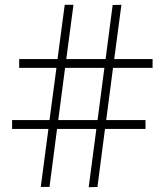

<svg xmlns="http://www.w3.org/2000/svg" viewBox="-20 -775 686 801"><path d="M30.5 -274H186.5L215.5 -492H60V-528.5H220L250 -755H286.5L256.5 -528.5H420.5L450 -754L486.5 -755L456.5 -528.5H616.5V-492H451.5L423 -274H587V-237H418L386.5 5L350 6L382 -237H218L186.5 5H150L182 -237H30.5ZM223 -274H387L415.5 -492H251.5Z"/></svg>

Font: Bodoni* 06pt
Style: Bold
Weight: 700
Version: Version 2.3